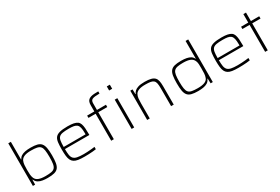

<svg xmlns="http://www.w3.org/2000/svg" viewBox="79 -1816 4228 2898"><g transform="rotate(-30 2192.5 -367.5)"><path d="M369 8Q325 8 282.5 1.5Q240 -5 207.5 -24.5Q175 -44 159 -84H154L152 0H113V-743H158V-435H163Q177 -466 205 -484Q233 -502 274 -510Q315 -518 370 -518Q440 -518 484 -506.5Q528 -495 552 -466Q576 -437 585.5 -386Q595 -335 595 -255Q595 -176 586 -124.5Q577 -73 553 -44Q529 -15 484.5 -3.5Q440 8 369 8ZM353 -33Q417 -33 456 -40.5Q495 -48 515 -70.5Q535 -93 542 -137.5Q549 -182 549 -255Q549 -328 542 -372Q535 -416 515 -438.5Q495 -461 456 -469Q417 -477 353 -477Q280 -477 237 -459.5Q194 -442 177 -405Q164 -373 161 -337Q158 -301 158 -255Q158 -210 160.5 -174Q163 -138 176 -106Q193 -67 237 -50Q281 -33 353 -33Z M1012 8Q946 8 902 1Q858 -6 831 -24Q804 -42 789.5 -72Q775 -102 770 -147Q765 -192 765 -254Q765 -328 771 -378.5Q777 -429 800 -459.5Q823 -490 874 -504Q925 -518 1014 -518Q1077 -518 1118 -509.5Q1159 -501 1183 -483.5Q1207 -466 1218 -435Q1229 -404 1232.5 -360Q1236 -316 1236 -256V-240H810Q810 -177 816.5 -136.5Q823 -96 844 -73Q865 -50 907 -41Q949 -32 1020 -32Q1050 -32 1085 -34Q1120 -36 1153.5 -39Q1187 -42 1213 -46V-5Q1191 -1 1157 2Q1123 5 1086 6.5Q1049 8 1012 8ZM1191 -257V-297Q1191 -358 1182.5 -394Q1174 -430 1153.5 -448Q1133 -466 1098.5 -472Q1064 -478 1012 -478Q944 -478 903.5 -470.5Q863 -463 843 -442Q823 -421 816.5 -382Q810 -343 810 -277H1211Z M1478 0V-470H1353V-510H1478V-618Q1478 -652 1486 -674.5Q1494 -697 1510.5 -710.5Q1527 -724 1551.5 -731.5Q1576 -739 1608 -741Q1640 -743 1681 -743V-705Q1635 -705 1604 -701.5Q1573 -698 1555.5 -689.5Q1538 -681 1531 -665Q1524 -649 1524 -625V-510H1681V-470H1524V0ZM1834 0V-510H1879V0ZM1830 -672V-743H1883V-672Z M2105 0V-510H2144L2146 -426H2151Q2161 -451 2182.5 -471.5Q2204 -492 2245.5 -505Q2287 -518 2358 -518Q2426 -518 2468 -506.5Q2510 -495 2531.5 -471.5Q2553 -448 2560.5 -410.5Q2568 -373 2568 -319V0H2522V-309Q2522 -364 2515.5 -397Q2509 -430 2490 -447.5Q2471 -465 2436.5 -471Q2402 -477 2345 -477Q2273 -477 2232.5 -461Q2192 -445 2175 -415.5Q2158 -386 2154 -347.5Q2150 -309 2150 -264V0Z M2992 8Q2922 8 2878 -3.5Q2834 -15 2810 -44Q2786 -73 2777 -124Q2768 -175 2768 -255Q2768 -334 2777 -385.5Q2786 -437 2810 -466Q2834 -495 2877.5 -506.5Q2921 -518 2992 -518Q3047 -518 3088 -510Q3129 -502 3157 -484Q3185 -466 3199 -435H3203V-743H3249V0H3211L3208 -84H3203Q3187 -44 3154.5 -24.5Q3122 -5 3080 1.5Q3038 8 2992 8ZM3009 -33Q3083 -33 3127 -50Q3171 -67 3186 -105Q3199 -140 3201 -177.5Q3203 -215 3203 -267Q3203 -304 3201.5 -337Q3200 -370 3189 -396Q3171 -440 3126.5 -458.5Q3082 -477 3004 -477Q2942 -477 2904.5 -469Q2867 -461 2847 -438.5Q2827 -416 2820 -372Q2813 -328 2813 -255Q2813 -182 2820.5 -137.5Q2828 -93 2848 -70.5Q2868 -48 2907 -40.5Q2946 -33 3009 -33Z M3695 8Q3629 8 3585 1Q3541 -6 3514 -24Q3487 -42 3472.5 -72Q3458 -102 3453 -147Q3448 -192 3448 -254Q3448 -328 3454 -378.5Q3460 -429 3483 -459.5Q3506 -490 3557 -504Q3608 -518 3697 -518Q3760 -518 3801 -509.5Q3842 -501 3866 -483.5Q3890 -466 3901 -435Q3912 -404 3915.5 -360Q3919 -316 3919 -256V-240H3493Q3493 -177 3499.5 -136.5Q3506 -96 3527 -73Q3548 -50 3590 -41Q3632 -32 3703 -32Q3733 -32 3768 -34Q3803 -36 3836.5 -39Q3870 -42 3896 -46V-5Q3874 -1 3840 2Q3806 5 3769 6.5Q3732 8 3695 8ZM3874 -257V-297Q3874 -358 3865.5 -394Q3857 -430 3836.5 -448Q3816 -466 3781.5 -472Q3747 -478 3695 -478Q3627 -478 3586.5 -470.5Q3546 -463 3526 -442Q3506 -421 3499.5 -382Q3493 -343 3493 -277H3894Z M4161 0V-470H4036V-510H4161V-658H4207V-510H4352V-470H4207V0Z"/></g></svg>

Font: Saira Expanded ExtraLight
Style: Regular
Weight: 250
Width: 7
Designer: Hector Gatti with collaboration of the Omnibus-Type team
Foundry: Omnibus-Type
Version: Version 1.101